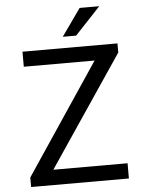

<svg xmlns="http://www.w3.org/2000/svg" viewBox="-61 -977 759 1024"><g transform="rotate(-5 318.5 -464.5)"><path d="M63.5 0V-51L459.5 -642.5H80.5V-723H589V-674L189.5 -81.5H587V0ZM404.5 -929H509.5L373 -783.5H301.5Z"/></g></svg>

Font: Public Sans
Style: Regular
Weight: 400
Designer: The Public Sans project authors (U.S. Web Design System). Libre Franklin designed by Pablo Impallari and Rodrigo Fuenzal
Version: Version 1.008; ttfautohint (v1.8.1) -l 8 -r 50 -G 200 -x 14 